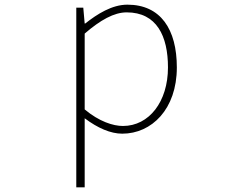

<svg xmlns="http://www.w3.org/2000/svg" viewBox="-20 -560 1040 823"><path d="M307 243H343V46V-53C399 -11 454 13 504 13C630 13 738 -92 738 -271C738 -434 669 -540 526 -540C460 -540 397 -500 345 -459H343L337 -527H307ZM507 -20C465 -20 405 -39 343 -91V-416C410 -474 469 -507 523 -507C652 -507 700 -405 700 -271C700 -124 619 -20 507 -20Z"/></svg>

Font: Harano Aji Gothic TW ExtraLight
Style: Regular
Weight: 250
Foundry: Masamichi Hosoda
Version: HaranoAjiGothicTW-ExtraLight version 20230610;ttx 4.39.4